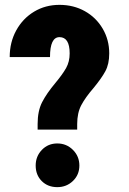

<svg xmlns="http://www.w3.org/2000/svg" viewBox="-20 -755 530 791"><path d="M186 -520H20Q20 -581 47 -630Q74 -679 120.5 -707Q167 -735 225 -735Q283 -735 329.5 -709Q376 -683 403 -637Q430 -591 430 -535Q430 -491 414 -461.5Q398 -432 365 -392Q332 -354 315 -322Q298 -290 298 -244V-221H135V-244Q135 -298 153.5 -334Q172 -370 208 -413Q238 -449 252.5 -475Q267 -501 267 -535Q267 -602 225 -602Q186 -602 186 -520ZM307 -73Q307 -35 280.5 -9.5Q254 16 216 16Q177 16 152 -9Q127 -34 127 -73Q127 -111 152.5 -137.5Q178 -164 216 -164Q254 -164 280.5 -137.5Q307 -111 307 -73Z"/></svg>

Font: Akshar
Style: Bold
Weight: 700
Designer: Tall Chai
Foundry: Tall Chai
Version: Version 1.000